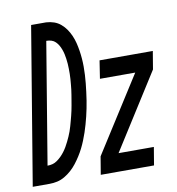

<svg xmlns="http://www.w3.org/2000/svg" viewBox="-122 -809 817 884"><g transform="rotate(-10 286.5 -367.5)"><path d="M-40 0 82 -735H152Q171 -734 188.5 -728Q206 -722 220 -710Q234 -698 244 -683.5Q254 -669 261.5 -652Q269 -635 273.5 -617Q278 -599 281 -580Q284 -561 285.5 -542Q287 -523 287 -504Q287 -485 286 -465.5Q285 -446 283 -426.5Q281 -407 278.5 -387.5Q276 -368 273 -348Q270 -330 266.5 -312Q263 -294 258.5 -276Q254 -258 249 -240Q244 -222 238 -204.5Q232 -187 225 -169.5Q218 -152 209.5 -135Q201 -118 190.5 -101.5Q180 -85 168 -69.5Q156 -54 141.5 -41Q127 -28 110 -18Q93 -8 75 -4Q57 0 39 0ZM44 -84Q56 -84 67.5 -87Q79 -90 89.5 -97.5Q100 -105 109 -114Q118 -123 125.5 -133Q133 -143 139.5 -154Q146 -165 151.5 -176.5Q157 -188 162 -199Q167 -210 171 -221.5Q175 -233 178.5 -245Q182 -257 185 -268.5Q188 -280 191 -291.5Q194 -303 196.5 -315Q199 -327 201 -338.5Q203 -350 205 -362Q207 -374 209 -386Q211 -398 212.5 -410Q214 -422 215 -434.5Q216 -447 217 -458.5Q218 -470 218 -482Q218 -494 218 -506Q218 -518 217 -530Q216 -542 214.5 -553.5Q213 -565 210.5 -576Q208 -587 204 -598Q200 -609 194.5 -618.5Q189 -628 181 -636Q173 -644 162 -647.5Q151 -651 139 -651H138ZM278 0 292 -84 516 -436H351L364 -520H613L599 -436L376 -84H541L527 0Z"/></g></svg>

Font: Iosevka SS04 Md Ex Obl
Style: Regular
Weight: 500
Width: 7
Italic angle: -9°
Monospace: yes
Designer: Belleve Invis
Foundry: Belleve Invis
Version: Version 19.0.0; ttfautohint (v1.8.4)